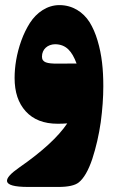

<svg xmlns="http://www.w3.org/2000/svg" viewBox="-20 -490 460 764"><path d="M247.6 1C211.9 54.2 148.4 112.8 56.2 176.8C-8.3 221.7 -19.5 253.9 92.3 253.9H211.4C251 253.9 278.3 248 293.5 235.8C313.5 219.7 331.5 189 347.2 142.6C362.3 96.2 373.5 47.4 380.9 -3.9C387.7 -54.7 391.1 -102.5 391.1 -147C391.1 -213.4 385.3 -271.5 368.2 -328.6C359.9 -356.9 349.1 -381.3 336.4 -401.9C310.5 -442.4 268.6 -469.7 216.3 -469.7C168 -469.7 126 -440.4 99.1 -398.9C85.9 -377.9 74.2 -354.5 64.9 -328.6C45.9 -275.9 38.1 -224.6 38.1 -179.7C38.1 -123.5 52.7 -79.6 82.5 -46.9C112.3 -14.2 154.3 2.4 209.5 2.4C222.2 2.4 234.9 2 247.6 1ZM147 -264.6C147 -294.4 169.9 -313.5 199.2 -314C243.7 -313.5 266.6 -285.6 284.7 -237.3C264.6 -236.8 239.7 -236.8 209 -236.8C167.5 -236.8 147 -241.2 147 -264.6Z"/></svg>

Font: Sahel Black
Style: Bold
Weight: 900
Foundry: Saber Rastikerdar (saber.rastikerdar@gmail.com)
Version: Version 3.4.0